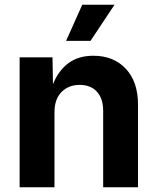

<svg xmlns="http://www.w3.org/2000/svg" viewBox="-20 -787 663 807"><path d="M209 -315.9V0H62.5V-545.9H200.7L202.6 -433.1Q225.6 -490.2 267.6 -521.5Q309.6 -552.7 372.6 -552.7Q457.5 -552.7 508.8 -498Q560.1 -443.4 560.1 -347.2V0H413.6V-321.8Q413.6 -372.6 387.5 -401.4Q361.3 -430.2 314.9 -430.2Q268.1 -430.2 238.5 -400.1Q209 -370.1 209 -315.9ZM257.8 -615.2 325.7 -767.1H461.4L360.4 -615.2Z"/></svg>

Font: Inter-Bold
Style: Bold
Weight: 700
Designer: Rasmus Andersson
Foundry: rsms
Version: Version 4.000;git-a52131595